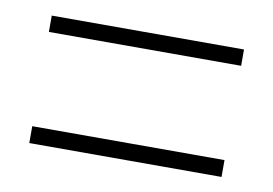

<svg xmlns="http://www.w3.org/2000/svg" viewBox="-41 -532 511 359"><g transform="rotate(10 214.5 -352.0)"><path d="M32 -442H397V-473H32ZM32 -231H397V-263H32Z"/></g></svg>

Font: Kathrein 37 Thin Condensed
Style: Regular
Weight: 250
Width: 3
Designer: Lazydogs Typefoundry, based on Open Sans by Ascender Corporation
Foundry: Lazydogs Typefoundry
Version: Version 1.003;PS 001.003;hotconv 1.0.88;makeotf.lib2.5.64775